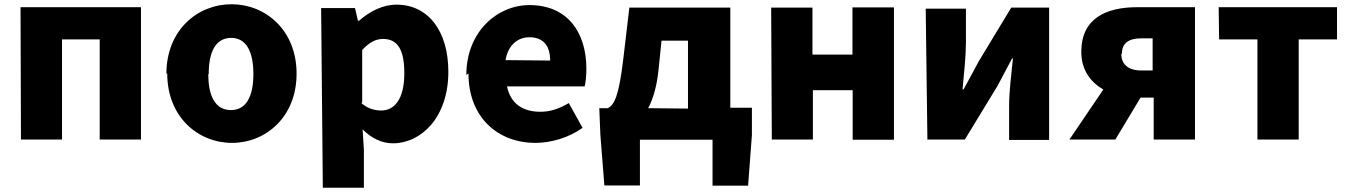

<svg xmlns="http://www.w3.org/2000/svg" viewBox="-20 -609 6370 907"><path d="M79 50H273V-423H451V50H646V-575H77Z M770 -262C770 -55 917 66 1076 66C1234 66 1381 -55 1381 -261C1381 -468 1233 -589 1074 -589C914 -589 766 -468 766 -260ZM966 -260C966 -364 999 -430 1072 -430C1144 -430 1177 -364 1177 -259C1177 -155 1144 -89 1071 -89C997 -89 964 -155 964 -258Z M1505 278H1699V99L1693 2C1734 44 1784 68 1836 68C1970 68 2098 -55 2098 -270C2098 -462 2003 -587 1853 -587C1788 -587 1726 -555 1676 -511H1671L1657 -571H1497ZM1691 -126V-373C1725 -409 1754 -425 1790 -425C1859 -425 1890 -373 1890 -263C1890 -137 1841 -87 1781 -87C1751 -87 1718 -95 1687 -122Z M2193 -262C2193 -55 2331 66 2510 66C2583 66 2668 41 2732 -5L2667 -122C2621 -95 2579 -81 2533 -81C2453 -81 2393 -116 2375 -201H2742C2746 -215 2750 -250 2750 -284C2750 -455 2662 -585 2481 -585C2329 -585 2183 -459 2183 -255ZM2368 -325C2381 -399 2428 -433 2481 -433C2552 -433 2579 -386 2579 -323Z M2816 26 2835 267H3003V51H3346V268H3514L3532 28V-100H3430V-573H2953L2924 -327C2903 -153 2882 -115 2852 -98H2811ZM3042 -98C3066 -143 3083 -203 3091 -280L3105 -417H3230V-96Z M3626 50H3820V-183H4008V51H4203V-574H4007V-351H3818V-573H3623Z M4361 50H4538L4692 -203C4711 -238 4741 -296 4761 -333H4765C4757 -256 4747 -173 4747 -111V52H4936V-573H4757L4604 -320C4585 -283 4552 -225 4532 -187H4527C4534 -262 4543 -345 4543 -406V-568H4353Z M5032 50H5249L5368 -148H5430V50H5625V-575H5352C5206 -575 5088 -523 5088 -364C5088 -278 5132 -221 5192 -186ZM5280 -356C5280 -404 5310 -428 5373 -428H5425V-276H5372C5308 -276 5277 -307 5277 -354Z M5739 -423H5920V50H6115V-423H6296V-575H5737Z"/></svg>

Font: GenEiGothic-pro-Heavy
Style: Bold
Weight: 900
Designer: Ryoko NISHIZUKA (kana & ideographs); Paul D. Hunt (Latin, Greek & Cyrillic); Wenlong ZHANG (bopomofo); Sandoll Communica
Foundry: Adobe Systems Incorporated; o_tamon
Version: Version 1.000.140830